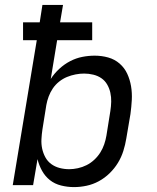

<svg xmlns="http://www.w3.org/2000/svg" viewBox="-20 -755 640 783"><path d="M282 8Q255 8 229 1.5Q203 -5 183.5 -20.5Q164 -36 151.5 -58.5Q139 -81 133 -106L115 0H32L130 -591H74V-664H142L153 -735H237L225 -664H356V-591H213L187 -433Q201 -455 221.5 -474Q242 -493 266 -505.5Q290 -518 315.5 -523Q341 -528 366 -528Q395 -528 421.5 -520.5Q448 -513 468 -495.5Q488 -478 499 -454Q510 -430 514.5 -403Q519 -376 517.5 -347.5Q516 -319 512 -290L495 -190Q491 -165 483 -139.5Q475 -114 461 -91Q447 -68 427 -48.5Q407 -29 383 -16Q359 -3 333 2.5Q307 8 282 8ZM262 -65Q279 -65 297.5 -69Q316 -73 333 -81.5Q350 -90 364.5 -103.5Q379 -117 389 -133Q399 -149 405 -166.5Q411 -184 414 -202L430 -302Q433 -321 433.5 -340Q434 -359 430 -377Q426 -395 417 -410.5Q408 -426 393.5 -436Q379 -446 360.5 -450.5Q342 -455 323 -455Q306 -455 288 -451.5Q270 -448 253 -441Q236 -434 221 -422Q206 -410 195.5 -394.5Q185 -379 178.5 -361.5Q172 -344 169 -327L153 -227Q150 -207 149 -187Q148 -167 152 -148.5Q156 -130 165 -113.5Q174 -97 189 -86Q204 -75 223 -70Q242 -65 262 -65Z"/></svg>

Font: Iosevka SS04 Extended Oblique
Style: Regular
Weight: 400
Width: 7
Italic angle: -9°
Monospace: yes
Designer: Belleve Invis
Foundry: Belleve Invis
Version: Version 19.0.0; ttfautohint (v1.8.4)